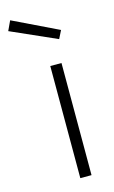

<svg xmlns="http://www.w3.org/2000/svg" viewBox="-175 -781 493 827"><g transform="rotate(-15 71.5 -367.5)"><path d="M76 0V-500H126V0ZM-40 -735 161 -638 143 -602 -60 -692Z"/></g></svg>

Font: TitilliumText
Style: Light
Weight: 300
Designer: Accademia di Belle Arti di Urbino and others
Foundry: Accademia di Belle Arti di Urbino and others.
Version: Version 60.001